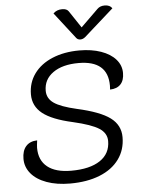

<svg xmlns="http://www.w3.org/2000/svg" viewBox="-62 -989 766 1046"><g transform="rotate(-5 321.0 -466.0)"><path d="M37 -147Q37 -191 58.5 -215.5Q80 -240 120 -241Q116 -211 116 -200Q116 -132 161 -96Q206 -60 291 -60Q393 -60 449 -97.5Q505 -135 505 -204Q505 -247 464 -273.5Q423 -300 323 -323Q210 -348 159 -388.5Q108 -429 108 -493Q108 -557 143.5 -606Q179 -655 243.5 -682Q308 -709 392 -709Q458 -709 509.5 -691Q561 -673 589.5 -640.5Q618 -608 618 -566Q618 -526 598 -504.5Q578 -483 540 -482Q541 -490 541 -504Q541 -641 381 -641Q293 -641 241.5 -604.5Q190 -568 190 -506Q190 -464 226.5 -438.5Q263 -413 350 -393Q476 -365 530.5 -324.5Q585 -284 585 -218Q585 -149 547.5 -97.5Q510 -46 441 -18.5Q372 9 279 9Q206 9 151 -11Q96 -31 66.5 -66.5Q37 -102 37 -147ZM510 -926Q525 -941 550 -941Q579 -941 591 -922L430 -779Q417 -768 403 -768Q388 -768 380 -779L269 -922Q288 -941 318 -941Q343 -941 353 -926L415 -833Z"/></g></svg>

Font: K2D Light
Style: Italic
Weight: 300
Italic angle: -10°
Designer: Katatrad Aksorn Co.,Ltd.
Foundry: Cadson Demak Co.,Ltd.
Version: Version 1.000; ttfautohint (v1.6)